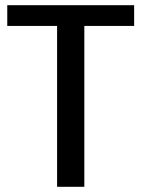

<svg xmlns="http://www.w3.org/2000/svg" viewBox="-20 -720 545 740"><path d="M497 -700V-620H253L305 -667V0H200V-667L250 -620H8V-700Z"/></svg>

Font: Pathway Extreme Medium
Style: Regular
Weight: 500
Designer: Eduardo Rodriguez Tunni
Foundry: Eduardo Rodriguez Tunni
Version: Version 1.001;gftools[0.9.26]